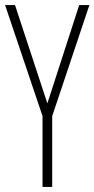

<svg xmlns="http://www.w3.org/2000/svg" viewBox="-20 -734 371 754"><path d="M166 -328 291 -714H331L185 -278V0H147V-278L0 -714H39Z"/></svg>

Font: Noto Sans Khmer ExtraCondensed ExtraLight
Style: Regular
Weight: 250
Width: 2
Designer: Danh Hong and the Monotype Design Team
Foundry: Monotype Imaging Inc.
Version: Version 2.004